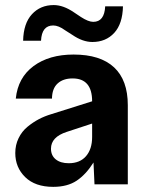

<svg xmlns="http://www.w3.org/2000/svg" viewBox="-20 -724 573 754"><path d="M189 9.8Q118.2 9.8 79.1 -28.3Q40 -66.4 40 -123Q40 -154.8 53 -181.4Q65.9 -208 87.9 -226.1Q109.9 -244.1 132.8 -256.1Q155.8 -268.1 182.1 -275.9L341.8 -326.2Q341.8 -416 265.1 -416Q228 -416 206.3 -396.2Q184.6 -376.5 184.1 -336.9H42Q50.3 -418.9 111.6 -464.4Q172.9 -509.8 269 -509.8Q374 -509.8 428 -459.5Q481.9 -409.2 481.9 -311V0H351.1L347.2 -85.9Q317.4 -38.6 281 -14.4Q244.6 9.8 189 9.8ZM70.8 -564Q72.3 -632.3 105.5 -668.2Q138.7 -704.1 190.9 -704.1Q228.5 -704.1 270 -675.8L297.9 -657.2Q327.1 -638.2 346.2 -638.2Q390.1 -638.2 393.1 -699.2H462.9Q461.4 -630.4 428.5 -594.7Q395.5 -559.1 342.8 -559.1Q304.7 -559.1 264.2 -586.9L235.8 -605Q210 -624 189 -624Q144 -624 141.1 -564ZM180.2 -140.1Q180.2 -113.3 199 -98.1Q217.8 -83 250 -83Q293.9 -83 317.9 -110.8Q341.8 -138.7 341.8 -186V-238.8L242.2 -206.1Q180.2 -186 180.2 -140.1Z"/></svg>

Font: TASA Orbiter Text
Style: Bold
Weight: 700
Designer: Weizhong Zhang
Version: Version 1.000;Glyphs 3.1.2 (3151)